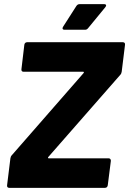

<svg xmlns="http://www.w3.org/2000/svg" viewBox="-20 -903 621 923"><path d="M289 -760H388C394 -760 398 -761 403 -767L486 -868C493 -876 491 -883 481 -883H362C356 -883 351 -880 347 -874L283 -774C278 -766 281 -760 289 -760ZM24 0H485C492 0 497 -5 498 -12L513 -130C513 -137 509 -142 502 -142H214C210 -142 210 -145 212 -148L558 -543C562 -547 564 -552 565 -558L581 -688C582 -695 578 -700 571 -700H110C103 -700 98 -695 97 -688L83 -570C82 -563 86 -558 93 -558H380C384 -558 384 -555 382 -552L37 -157C33 -153 31 -148 30 -142L14 -12C13 -5 17 0 24 0Z"/></svg>

Font: Barlow ExtraBold
Style: Italic
Weight: 800
Italic angle: -7°
Designer: Jeremy Tribby
Foundry: Tribby Type
Version: Version 1.422;hotconv 1.0.109;makeotfexe 2.5.65596